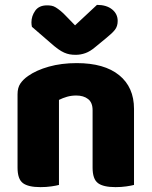

<svg xmlns="http://www.w3.org/2000/svg" viewBox="-20 -760 623 788"><path d="M530 -1Q519 2 498.5 5Q478 8 454 8Q404 8 382 -8.5Q360 -25 360 -72V-308Q360 -339 341.5 -353.5Q323 -368 293 -368Q273 -368 255.5 -363Q238 -358 222 -350V-1Q211 2 190.5 5Q170 8 146 8Q96 8 74 -8.5Q52 -25 52 -72V-373Q52 -400 63.5 -417Q75 -434 95 -448Q129 -472 180.5 -486.5Q232 -501 295 -501Q408 -501 469 -451.5Q530 -402 530 -313ZM288 -656 378 -740Q417 -740 440 -721.5Q463 -703 463 -674Q463 -652 451.5 -637.5Q440 -623 415 -603L370 -566Q350 -549 330.5 -542Q311 -535 291 -535Q277 -535 266 -537Q255 -539 243.5 -544Q232 -549 218 -559Q204 -569 185 -586L111 -650Q110 -655 109.5 -659Q109 -663 109 -668Q109 -694 124.5 -716Q140 -738 173 -738Q183 -738 191.5 -736.5Q200 -735 209 -729.5Q218 -724 229 -715Q240 -706 254 -691Z"/></svg>

Font: Baloo Paaji 2 ExtraBold
Style: Regular
Weight: 800
Designer: Shuchita Grover, Noopur Datye and Ek Type
Foundry: Ek Type
Version: Version 1.640;hotconv 1.0.111;makeotfexe 2.5.65597; ttfautoh